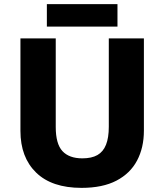

<svg xmlns="http://www.w3.org/2000/svg" viewBox="-20 -900 796 930"><path d="M677 -267Q677 -185 644 -122.5Q611 -60 544 -25Q477 10 375 10Q231 10 155 -64Q79 -138 79 -266V-714H250V-285Q250 -203 282.5 -168Q315 -133 379 -133Q424 -133 452 -149Q480 -165 493.5 -199Q507 -233 507 -286V-714H677ZM549 -880V-771H207V-880Z"/></svg>

Font: Noto Sans Hebrew ExtraBold
Style: Regular
Weight: 800
Designer: Monotype Design Team
Foundry: Monotype Imaging Inc.
Version: Version 2.003